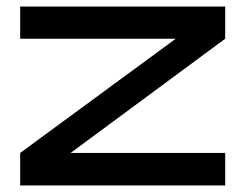

<svg xmlns="http://www.w3.org/2000/svg" viewBox="-20 -570 754 590"><path d="M672 -550H42V-451H520L42 -100V0H672V-100H197L672 -451Z"/></svg>

Font: Bruno Ace SC
Style: Regular
Weight: 400
Designer: Astigmatic (AOETI)
Foundry: Astigmatic (AOETI)
Version: Version 1.000